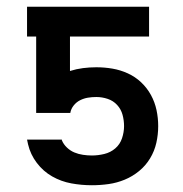

<svg xmlns="http://www.w3.org/2000/svg" viewBox="-20 -540 540 568"><path d="M252 8Q221 8 191 2.5Q161 -3 134.5 -18Q108 -33 89 -58Q70 -83 63 -113L60 -127H163V-125Q168 -113 178 -103.5Q188 -94 200 -89Q212 -84 225.5 -82Q239 -80 252 -80Q270 -80 288.5 -84.5Q307 -89 321 -101Q335 -113 341 -131Q347 -149 347 -167Q347 -184 342.5 -200.5Q338 -217 326.5 -229.5Q315 -242 298.5 -247.5Q282 -253 265 -253Q252 -253 240 -251Q228 -249 217 -243.5Q206 -238 198 -228Q190 -218 188 -206H87V-432H60V-520H421V-432H187V-330Q206 -336 225.5 -338.5Q245 -341 265 -341Q289 -341 312.5 -337Q336 -333 358 -323Q380 -313 397.5 -296.5Q415 -280 426.5 -259Q438 -238 443 -214.5Q448 -191 448 -167Q448 -142 442.5 -117.5Q437 -93 424 -71.5Q411 -50 391.5 -34Q372 -18 349 -8.5Q326 1 301.5 4.5Q277 8 252 8Z"/></svg>

Font: Iosevka SS04 Semibold
Style: Regular
Weight: 600
Monospace: yes
Designer: Belleve Invis
Foundry: Belleve Invis
Version: Version 19.0.0; ttfautohint (v1.8.4)